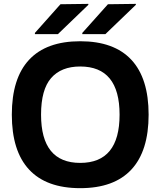

<svg xmlns="http://www.w3.org/2000/svg" viewBox="-20 -957 828 991"><path d="M191.9 -365.2Q191.9 -116.2 394 -116.2Q597.2 -116.2 597.2 -365.2Q597.2 -613.8 394 -613.8Q295.9 -613.8 243.9 -554.2Q191.9 -494.6 191.9 -365.2ZM130.1 -81.8Q41 -177.7 41 -365.2Q41 -552.7 130.1 -648.4Q219.2 -744.1 394 -744.1Q568.8 -744.1 658 -648.4Q747.1 -552.7 747.1 -365.2Q747.1 -177.7 658 -81.8Q568.8 14.2 394 14.2Q219.2 14.2 130.1 -81.8ZM160.2 -780.8V-787.1L292 -935.1L436 -937V-932.1L278.8 -780.8ZM404.8 -780.8V-787.1L537.1 -935.1L681.2 -937V-932.1L523.9 -780.8Z"/></svg>

Font: Nacelle Bold
Style: Regular
Weight: 700
Designer: Sora Sagano
Foundry: Sora Sagano
Version: Version 1.000;FEAKit 1.0